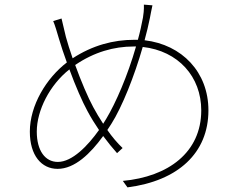

<svg xmlns="http://www.w3.org/2000/svg" viewBox="-20 -784 1040 830"><path d="M568 -583C532 -457 480 -338 439 -270C435 -263 430 -256 426 -249C410 -273 396 -297 383 -321C361 -361 330 -434 305 -503C387 -559 473 -583 557 -583ZM230 -84C175 -84 139 -133 139 -215C139 -307 195 -417 280 -484C306 -413 336 -344 358 -304C374 -274 391 -247 408 -222C359 -153 292 -84 230 -84ZM602 -764C603 -743 600 -719 598 -708C592 -676 585 -644 576 -612H561C470 -612 380 -588 294 -532C282 -566 272 -599 265 -624C259 -650 251 -683 246 -704L210 -693C217 -677 227 -644 235 -616C244 -585 256 -550 269 -514C180 -446 109 -328 109 -215C109 -111 160 -54 229 -54C303 -54 371 -120 426 -196C447 -168 467 -143 486 -122L510 -144C487 -166 464 -193 444 -222C450 -231 455 -239 461 -248C508 -322 561 -455 597 -581C751 -564 850 -452 850 -307C850 -125 707 -20 511 -2L531 26C749 -2 881 -122 881 -307C881 -472 767 -591 605 -610C614 -643 622 -676 628 -706C631 -720 634 -740 639 -761Z"/></svg>

Font: Noto Sans CJK JP Thin
Style: Regular
Weight: 250
Designer: Ryoko NISHIZUKA (kana & ideographs); Paul D. Hunt (Latin, Greek & Cyrillic); Wenlong ZHANG (bopomofo); Sandoll Communica
Foundry: Adobe Systems Incorporated
Version: Version 1.004;PS 1.004;hotconv 1.0.82;makeotf.lib2.5.63406